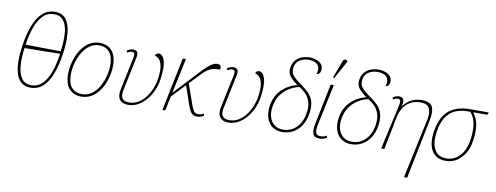

<svg xmlns="http://www.w3.org/2000/svg" viewBox="-78 -1233 4909 1901"><g transform="rotate(10 2376.5 -282.5)"><path d="M241 10Q169 10 130 -37.5Q91 -85 82 -172Q73 -259 90 -379Q107 -499 140.5 -587.5Q174 -676 227 -724Q280 -772 352 -772Q425 -772 463 -723.5Q501 -675 509.5 -586.5Q518 -498 501 -378Q484 -258 450.5 -171Q417 -84 365.5 -37Q314 10 241 10ZM474 -396Q489 -499 483 -578Q477 -657 444.5 -702Q412 -747 347 -747Q282 -747 237 -702Q192 -657 163.5 -579Q135 -501 121 -401ZM245 -15Q310 -15 356 -61.5Q402 -108 430.5 -188.5Q459 -269 472 -371L116 -366Q102 -266 108.5 -186.5Q115 -107 147.5 -61Q180 -15 245 -15Z M751 10Q678 10 631.5 -38.5Q585 -87 585 -190Q585 -234 595 -283Q605 -332 625.5 -378.5Q646 -425 677 -463Q708 -501 749.5 -523.5Q791 -546 844 -546Q891 -546 928.5 -525.5Q966 -505 988 -460.5Q1010 -416 1010 -343Q1010 -301 1000 -253Q990 -205 970 -158.5Q950 -112 919 -74Q888 -36 846 -13Q804 10 751 10ZM753 -15Q810 -15 853 -47Q896 -79 924.5 -129.5Q953 -180 967.5 -237Q982 -294 982 -344Q982 -433 944 -477Q906 -521 841 -521Q786 -521 743.5 -489.5Q701 -458 672 -408Q643 -358 628 -300.5Q613 -243 613 -190Q613 -96 651.5 -55.5Q690 -15 753 -15Z M1222 10Q1165 10 1138 -24Q1111 -58 1124 -122L1196 -466Q1201 -492 1194 -503Q1187 -514 1169 -514Q1160 -514 1149 -510.5Q1138 -507 1123 -497L1117 -517Q1150 -539 1178 -539Q1212 -539 1221.5 -519.5Q1231 -500 1224 -468L1152 -122Q1144 -81 1152 -57.5Q1160 -34 1180 -24.5Q1200 -15 1226 -15Q1280 -15 1322.5 -41.5Q1365 -68 1396 -111Q1427 -154 1446 -203Q1465 -252 1471 -297Q1482 -376 1473.5 -422Q1465 -468 1445 -489.5Q1425 -511 1400 -516Q1405 -533 1416 -538.5Q1427 -544 1435 -544Q1474 -544 1494 -484.5Q1514 -425 1496 -298Q1487 -234 1462 -178Q1437 -122 1399.5 -79.5Q1362 -37 1317 -13.5Q1272 10 1222 10Z M1567 0 1677 -536H1709L1634 -184L1869 -436Q1928 -498 1961.5 -520.5Q1995 -543 2024 -543Q2051 -543 2058 -527.5Q2065 -512 2060 -492Q2020 -492 1991.5 -486Q1963 -480 1936 -461.5Q1909 -443 1875 -407L1778 -305L1847 -109Q1860 -71 1871 -51.5Q1882 -32 1894.5 -25.5Q1907 -19 1924 -19Q1934 -19 1948.5 -22.5Q1963 -26 1976 -36L1983 -16Q1963 -3 1945.5 1.5Q1928 6 1917 6Q1879 6 1859.5 -15Q1840 -36 1822 -87L1755 -281L1626 -145L1595 0Z M2230 10Q2173 10 2146 -24Q2119 -58 2132 -122L2204 -466Q2209 -492 2202 -503Q2195 -514 2177 -514Q2168 -514 2157 -510.5Q2146 -507 2131 -497L2125 -517Q2158 -539 2186 -539Q2220 -539 2229.5 -519.5Q2239 -500 2232 -468L2160 -122Q2152 -81 2160 -57.5Q2168 -34 2188 -24.5Q2208 -15 2234 -15Q2288 -15 2330.5 -41.5Q2373 -68 2404 -111Q2435 -154 2454 -203Q2473 -252 2479 -297Q2490 -376 2481.5 -422Q2473 -468 2453 -489.5Q2433 -511 2408 -516Q2413 -533 2424 -538.5Q2435 -544 2443 -544Q2482 -544 2502 -484.5Q2522 -425 2504 -298Q2495 -234 2470 -178Q2445 -122 2407.5 -79.5Q2370 -37 2325 -13.5Q2280 10 2230 10Z M2771 10Q2713 10 2672.5 -19Q2632 -48 2614.5 -99.5Q2597 -151 2606 -220Q2620 -324 2685 -388Q2750 -452 2841 -474Q2794 -506 2764 -542Q2734 -578 2741 -630Q2748 -679 2774 -708.5Q2800 -738 2837 -751.5Q2874 -765 2913 -765Q2952 -765 2984.5 -752.5Q3017 -740 3035 -716.5Q3053 -693 3048 -658Q3046 -640 3037 -628Q3028 -616 3008 -616Q3023 -662 3011.5 -689Q3000 -716 2972 -728Q2944 -740 2907 -740Q2855 -740 2816.5 -714.5Q2778 -689 2770 -637Q2767 -610 2773.5 -588.5Q2780 -567 2801 -545.5Q2822 -524 2861 -496Q2897 -471 2927 -446Q2957 -421 2978 -391Q2999 -361 3007 -320Q3015 -279 3007 -222Q2997 -150 2964.5 -98Q2932 -46 2882 -18Q2832 10 2771 10ZM2774 -15Q2857 -15 2912 -72.5Q2967 -130 2980 -224Q2989 -289 2973.5 -334Q2958 -379 2928.5 -409Q2899 -439 2864 -459Q2810 -448 2761 -417Q2712 -386 2678 -336Q2644 -286 2634 -217Q2625 -159 2640 -113Q2655 -67 2689.5 -41Q2724 -15 2774 -15Z M3150 10Q3093 10 3080 -26.5Q3067 -63 3083 -137L3164 -536H3196L3111 -137Q3103 -101 3101.5 -73.5Q3100 -46 3112 -30.5Q3124 -15 3155 -15Q3169 -15 3183.5 -18.5Q3198 -22 3214 -32L3220 -12Q3201 1 3182.5 5.5Q3164 10 3150 10ZM3187 -605 3175 -611 3241 -787Q3248 -805 3261.5 -805Q3275 -805 3287 -796L3285 -784Z M3464 10Q3406 10 3365.5 -19Q3325 -48 3307.5 -99.5Q3290 -151 3299 -220Q3313 -324 3378 -388Q3443 -452 3534 -474Q3487 -506 3457 -542Q3427 -578 3434 -630Q3441 -679 3467 -708.5Q3493 -738 3530 -751.5Q3567 -765 3606 -765Q3645 -765 3677.5 -752.5Q3710 -740 3728 -716.5Q3746 -693 3741 -658Q3739 -640 3730 -628Q3721 -616 3701 -616Q3716 -662 3704.5 -689Q3693 -716 3665 -728Q3637 -740 3600 -740Q3548 -740 3509.5 -714.5Q3471 -689 3463 -637Q3460 -610 3466.5 -588.5Q3473 -567 3494 -545.5Q3515 -524 3554 -496Q3590 -471 3620 -446Q3650 -421 3671 -391Q3692 -361 3700 -320Q3708 -279 3700 -222Q3690 -150 3657.5 -98Q3625 -46 3575 -18Q3525 10 3464 10ZM3467 -15Q3550 -15 3605 -72.5Q3660 -130 3673 -224Q3682 -289 3666.5 -334Q3651 -379 3621.5 -409Q3592 -439 3557 -459Q3503 -448 3454 -417Q3405 -386 3371 -336Q3337 -286 3327 -217Q3318 -159 3333 -113Q3348 -67 3382.5 -41Q3417 -15 3467 -15Z M4038 240 4166 -357Q4182 -430 4161.5 -473.5Q4141 -517 4073 -517Q4008 -517 3964.5 -490Q3921 -463 3897 -421Q3873 -379 3864 -334L3798 0H3766L3867 -452Q3875 -489 3868.5 -501.5Q3862 -514 3842 -514Q3833 -514 3822 -510.5Q3811 -507 3797 -497L3790 -517Q3823 -539 3849 -539Q3887 -539 3896 -516.5Q3905 -494 3894 -449H3897Q3938 -502 3985.5 -522Q4033 -542 4078 -542Q4164 -542 4187 -496.5Q4210 -451 4191 -357L4070 240Z M4416 10Q4319 10 4276.5 -59.5Q4234 -129 4250 -248Q4272 -402 4352 -469Q4432 -536 4564 -536H4753L4744 -511H4602Q4643 -455 4653 -390.5Q4663 -326 4650 -238Q4640 -163 4607 -107.5Q4574 -52 4525 -21Q4476 10 4416 10ZM4418 -15Q4494 -15 4551 -73.5Q4608 -132 4624 -249Q4634 -320 4626 -388Q4618 -456 4573 -511H4547Q4475 -511 4419.5 -486Q4364 -461 4328 -404.5Q4292 -348 4278 -252Q4263 -143 4298.5 -79Q4334 -15 4418 -15Z"/></g></svg>

Font: Noto Serif Thin
Style: Italic
Weight: 100
Italic angle: -12°
Designer: Monotype Design Team
Foundry: Monotype Imaging Inc.
Version: Version 2.014; ttfautohint (v1.8.4.7-5d5b)